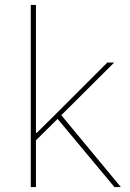

<svg xmlns="http://www.w3.org/2000/svg" viewBox="-20 -760 530 780"><path d="M105 -740H126V-220H129L209 -299L416 -506H444L229 -292L471 0H445L214 -277L126 -190V0H105Z"/></svg>

Font: IBM Plex Sans Thai Thin
Style: Regular
Weight: 100
Designer: Mike Abbink, Paul van der Laan, Pieter van Rosmalen, Ben Mitchell, Mark Frömberg
Foundry: Bold Monday
Version: Version 1.1